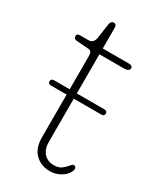

<svg xmlns="http://www.w3.org/2000/svg" viewBox="-143 -567 523 629"><g transform="rotate(30 118.5 -253.0)"><path d="M8.5 -244.5Q8.5 -255 21 -255H79V-382Q79 -399.5 67 -400.5L20 -404Q8 -405 8 -416Q8 -425 20.5 -425H51.5Q71 -425 74.5 -448L82.5 -503Q85 -516.5 95.5 -516.5Q106 -516.5 106 -503.5V-425H204.5Q219 -425 219 -415Q219 -403 197.5 -403H106V-255H209.5Q221.5 -255 221.5 -245Q221.5 -235 209.5 -235H106V-71.5Q106 -44.5 120.2 -29Q134.5 -13.5 157.5 -13.5Q176 -13.5 186.8 -21.8Q197.5 -30 204 -38.5Q210.5 -47 215 -47Q221.5 -47 223.5 -41Q225.5 -35 221.5 -27Q214.5 -11.5 196.2 -0.8Q178 10 156 10Q123 10 101 -11.2Q79 -32.5 79 -74V-235H21Q8.5 -235 8.5 -244.5Z"/></g></svg>

Font: Fraunces 144pt S100 Thin
Style: Regular
Weight: 100
Version: Version 1.000; ttfautohint (v1.8.3)